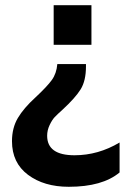

<svg xmlns="http://www.w3.org/2000/svg" viewBox="-20 -543 479 737"><path d="M310 -288Q310 -233 289.5 -200Q269 -167 219 -121Q200 -104 190 -93.5Q180 -83 170.5 -63Q161 -43 161 -22Q161 53 266 53Q357 53 439 4V119Q373 174 244 174Q149 174 87.5 128Q26 82 26 -1Q26 -52 48.5 -90Q71 -128 116 -169Q161 -211 179 -236Q197 -261 200 -297H310ZM186 -371V-523H331V-371Z"/></svg>

Font: Techna Sans
Style: Regular
Weight: 400
Designer: Carl Enlund
Version: Version 1.003